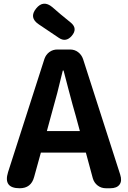

<svg xmlns="http://www.w3.org/2000/svg" viewBox="-20 -1004 681 1024"><path d="M85 0Q-4 0 23 -86L217 -690Q225 -713 243.5 -726.5Q262 -740 286 -740H354Q378 -740 396.5 -726Q415 -712 423 -689L621 -73Q632 -39 617.5 -19.5Q603 0 568 0H545Q520 0 501 -14.5Q482 -29 475 -53L438 -190H318H198L162 -60Q146 0 85 0ZM230 -305H318H406L384 -386Q370 -433 344 -532Q328 -596 319 -628H315Q287 -508 252 -386ZM294 -802 187 -874Q133 -910 173 -959Q211 -1006 259 -966L303 -928L358 -883Q396 -851 362 -812Q331 -777 294 -802Z"/></svg>

Font: GenSenRounded TW B
Style: Regular
Weight: 700
Version: Version 1.501;PS 1;hotconv 16.6.51;makeotf.lib2.5.65220